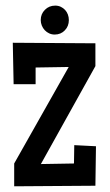

<svg xmlns="http://www.w3.org/2000/svg" viewBox="-20 -654 385 674"><path d="M316.9 -140.6 314.9 -2 29.8 0V-80.1L221.2 -418.9L105 -417V-358.4H27.8L24.9 -503.9L314.9 -502V-421.9L123.5 -78.1L239.7 -80.1L240.7 -144.5ZM221.7 -583.5Q221.7 -562 207.5 -547.4Q193.4 -532.7 171.9 -532.7Q161.6 -532.7 152.6 -536.9Q143.6 -541 137 -548.1Q130.4 -555.2 126.7 -564.5Q123 -573.7 123 -583.5Q123 -605 137.7 -619.6Q152.3 -634.3 173.8 -634.3Q184.6 -634.3 193.4 -630.1Q202.1 -626 208.5 -619.1Q214.8 -612.3 218.3 -603Q221.7 -593.8 221.7 -583.5Z"/></svg>

Font: Maiden Orange
Style: Regular
Weight: 400
Designer: Astigmatic (AOETI)
Foundry: Astigmatic (AOETI)
Version: Version 1.000